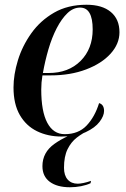

<svg xmlns="http://www.w3.org/2000/svg" viewBox="-20 -566 531 810"><path d="M240 10Q182 10 136 -12.5Q90 -35 63.5 -81Q37 -127 37 -197Q37 -251 55.5 -311.5Q74 -372 112 -425.5Q150 -479 208 -512.5Q266 -546 345 -546Q411 -546 447.5 -515.5Q484 -485 484 -430Q484 -381 446.5 -339.5Q409 -298 343 -273Q277 -248 194 -248H159Q154 -218 154 -188Q154 -96 179.5 -48Q205 0 253 0Q311 0 345.5 -36.5Q380 -73 398 -131Q419 -125 419 -98Q419 -77 400 -52Q381 -27 341.5 -8.5Q302 10 240 10ZM185 -258Q269 -258 320 -309Q371 -360 371 -442Q371 -534 318 -534Q289 -534 264.5 -510.5Q240 -487 219.5 -447.5Q199 -408 184.5 -358.5Q170 -309 161 -258ZM275 224Q221 224 190 201Q159 178 159 135Q159 77 209.5 41Q260 5 335 -17H356Q328 -4 304 14.5Q280 33 265 63.5Q250 94 250 142Q250 174 265.5 191.5Q281 209 308 209Q317 209 332 206Q347 203 364 197L362 207Q345 215 322 219.5Q299 224 275 224Z"/></svg>

Font: Noto Serif Display Medium
Style: Italic
Weight: 500
Italic angle: -12°
Designer: Monotype Design Team
Foundry: Monotype Imaging Inc.
Version: Version 2.009